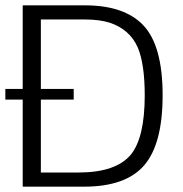

<svg xmlns="http://www.w3.org/2000/svg" viewBox="-20 -699 685 719"><path d="M133 -626V-366H256V-326H133V-53H274Q414 -53 470 -120Q522 -184 522 -342Q522 -459 496 -521Q466 -589 391 -614Q352 -626 299 -626ZM0 -326V-366H65V-679H298Q445 -679 516 -605Q589 -529 589 -342Q589 -160 520 -80Q451 0 295 0H65V-326Z"/></svg>

Font: Pavanam
Style: Regular
Weight: 400
Designer: Tharique Azeez
Foundry: Tharique Azeez
Version: Version 1.86; ttfautohint (v1.3) -l 8 -r 50 -G 200 -x 14 -D 